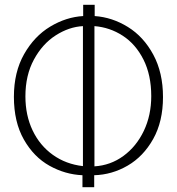

<svg xmlns="http://www.w3.org/2000/svg" viewBox="-20 -731 738 801"><path d="M327 -664V-711H375V-664Q448 -659 513.5 -618.5Q579 -578 619.5 -503Q660 -428 660 -326Q660 -224 619 -151Q578 -78 512.5 -40Q447 -2 373 0V50H324V0Q252 -3 186.5 -39.5Q121 -76 79.5 -149Q38 -222 38 -327Q38 -430 80.5 -505Q123 -580 189.5 -620Q256 -660 327 -664ZM326 -38V-622Q268 -619 212.5 -583.5Q157 -548 121.5 -482.5Q86 -417 86 -329Q86 -250 116 -187Q146 -124 200.5 -85Q255 -46 326 -38ZM611 -330Q611 -418 578.5 -482.5Q546 -547 492 -582Q438 -617 374 -622V-37Q441 -41 495 -80.5Q549 -120 580 -185Q611 -250 611 -330Z"/></svg>

Font: Gmarket Sans TTF Light
Style: Regular
Weight: 300
Designer: Creative Director : Sungho Lee; Art Director : Kiwoong Choi; Project Manager : Sori Yang, Jongwook Yoon; Font Designer :
Foundry: Sandoll Inc.
Version: Version 1.000;hotconv 1.0.109;makeotfexe 2.5.65596